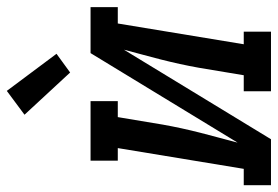

<svg xmlns="http://www.w3.org/2000/svg" viewBox="-170 -670 816 564"><g transform="rotate(-90 238.0 -388.0)"><path d="M-24 0V-80H24L85 -450H48V-530H223V-450H176L154 -318Q149 -290 143 -262.5Q137 -235 130 -207.5Q123 -180 115.5 -152.5Q108 -125 101 -98L364 -530H499V-450H451L390 -80H427V0H252V-80H299L321 -212Q326 -240 332 -267.5Q338 -295 345 -322.5Q352 -350 359.5 -377.5Q367 -405 374 -432L111 0ZM307 -590 183 -724 253 -776 362 -630Z"/></g></svg>

Font: Iosevka Curly Slab MdObl
Style: Regular
Weight: 500
Italic angle: -9°
Monospace: yes
Designer: Belleve Invis
Foundry: Belleve Invis
Version: Version 11.0.0; ttfautohint (v1.8.3)